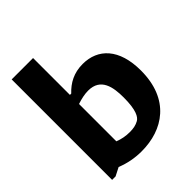

<svg xmlns="http://www.w3.org/2000/svg" viewBox="-212 -899 1044 1044"><g transform="rotate(-45 310.0 -377.0)"><path d="M581 -302C581 -469.5 499 -551.5 381.5 -551.5C313.5 -551.5 264 -524 224 -481.5H214V-765H49.5V7.5H76L124 -17C172 2 220.5 11.5 273.5 11.5C437 11.5 581 -80.5 581 -302ZM214 -124.5V-411.5C245.5 -422 274.5 -428 300.5 -428C397 -428 411 -344.5 411 -265C411 -168 390.5 -135 370.5 -123.5C350.5 -112 328.5 -108 301.5 -108C270 -108 242 -113.5 214 -124.5Z"/></g></svg>

Font: Monaspace Argon ExtraBold
Style: Bold
Weight: 800
Designer: Riley Cran & the Lettermatic Team
Foundry: Lettermatic
Version: Version 1.000 (Monaspace Argon)